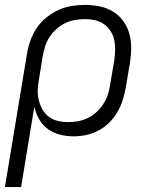

<svg xmlns="http://www.w3.org/2000/svg" viewBox="-21 -548 641 783"><path d="M-1 215 89 -328Q93 -355 102.5 -381.5Q112 -408 128 -432.5Q144 -457 167.5 -476Q191 -495 217 -507Q243 -519 270.5 -523.5Q298 -528 325 -528Q356 -528 385.5 -522Q415 -516 439.5 -501Q464 -486 481 -463Q498 -440 506 -412Q514 -384 514 -353.5Q514 -323 509 -292L492 -192Q488 -167 480 -141.5Q472 -116 458.5 -92.5Q445 -69 425.5 -49Q406 -29 381.5 -16Q357 -3 331 2.5Q305 8 280 8Q250 8 223 1Q196 -6 174 -22Q152 -38 138.5 -62Q125 -86 119 -113L65 215ZM256 -50Q276 -50 296.5 -53.5Q317 -57 336.5 -66.5Q356 -76 372.5 -91Q389 -106 400.5 -124Q412 -142 418.5 -161.5Q425 -181 428 -202L445 -302Q448 -323 448.5 -344Q449 -365 445 -384.5Q441 -404 430 -421Q419 -438 403 -449.5Q387 -461 367 -465.5Q347 -470 326 -470Q306 -470 285 -466.5Q264 -463 244.5 -453.5Q225 -444 208.5 -429Q192 -414 180.5 -396Q169 -378 163 -358.5Q157 -339 153 -318L138 -225Q134 -204 133 -182Q132 -160 137 -140Q142 -120 152 -102Q162 -84 178 -72Q194 -60 214.5 -55Q235 -50 256 -50Z"/></svg>

Font: Iosevka Aile Light Oblique
Style: Regular
Weight: 300
Italic angle: -9°
Designer: Belleve Invis
Foundry: Belleve Invis
Version: Version 31.1.0; ttfautohint (v1.8.4)